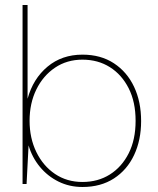

<svg xmlns="http://www.w3.org/2000/svg" viewBox="-20 -734 630 766"><path d="M309 12Q257 12 213.5 -9.5Q170 -31 139 -68.5Q108 -106 94 -154L86 0H70V-714H90V-340Q112 -420 169.5 -468Q227 -516 309 -516Q382 -516 434.5 -481.5Q487 -447 515 -387.5Q543 -328 543 -251Q543 -175 515 -115.5Q487 -56 434.5 -22Q382 12 309 12ZM309 -8Q371 -8 418.5 -38Q466 -68 493.5 -122.5Q521 -177 521 -252Q521 -327 493.5 -381.5Q466 -436 418.5 -466Q371 -496 309 -496Q247 -496 199.5 -464Q152 -432 125 -377Q98 -322 98 -252Q98 -183 125 -127.5Q152 -72 199.5 -40Q247 -8 309 -8Z"/></svg>

Font: DM Sans Thin
Style: Regular
Weight: 100
Designer: Colophon Foundry, Jonny Pinhorn
Foundry: Colophon Foundry
Version: Version 4.004; ttfautohint (v1.8.4.7-5d5b)